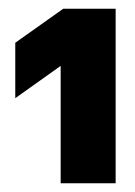

<svg xmlns="http://www.w3.org/2000/svg" viewBox="-20 -800 309 440"><path d="M119 -380V-649L15 -575V-702L125 -780H245V-380Z"/></svg>

Font: Golos Text SemiBold
Style: Regular
Weight: 600
Designer: A.Korolkova, Vitaly Kuzmin
Foundry: ParaType Ltd
Version: Version 2.004